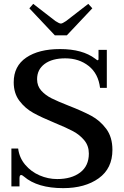

<svg xmlns="http://www.w3.org/2000/svg" viewBox="-20 -964 641 994"><path d="M132 -921 152 -944 267 -855Q287 -842 295 -842Q303 -842 322 -855L437 -944L458 -921L326 -781H264ZM104 -50Q95 -58 89 -58Q81 -58 81 -41V1H39V-195H74Q80 -147 110.5 -111Q141 -75 185 -56Q229 -37 276 -37Q350 -37 395 -71Q440 -105 440 -169Q440 -209 416.5 -237.5Q393 -266 358.5 -284.5Q324 -303 263 -328Q195 -356 152.5 -379.5Q110 -403 80.5 -442Q51 -481 51 -538Q51 -622 116 -666Q181 -710 291 -710Q407 -710 473 -660Q483 -652 485 -652Q490 -652 490 -659V-706H533V-509H498Q489 -583 439 -622.5Q389 -662 318 -662Q250 -662 211 -633Q172 -604 172 -554Q172 -519 193.5 -495Q215 -471 247 -455Q279 -439 335 -417Q407 -389 452.5 -364.5Q498 -340 530 -297Q562 -254 562 -188Q562 -92 491 -41Q420 10 307 10Q174 10 104 -50Z"/></svg>

Font: Taviraj Medium
Style: Regular
Weight: 500
Designer: Katatrad Team
Foundry: CadsonDemak
Version: Version 1.030